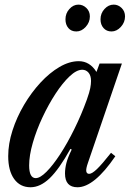

<svg xmlns="http://www.w3.org/2000/svg" viewBox="-20 -799 560 830"><path d="M112 10.5Q67 10.5 41.2 -25.2Q15.5 -61 15.5 -124Q15.5 -177.5 34 -235Q52.5 -292.5 84 -345.8Q115.5 -399 155 -441.8Q194.5 -484.5 237.2 -509.5Q280 -534.5 320.5 -534.5Q368 -534.5 397 -488L410.5 -524.5H507L360 -94.5Q351 -69 353 -58.2Q355 -47.5 365.5 -47.5Q377.5 -47.5 399 -68Q420.5 -88.5 460 -138.5L478.5 -123.5Q387 10.5 315 10.5Q261 10.5 261 -49Q261 -70.5 267 -94.2Q273 -118 290 -152.5L284.5 -155.5Q235.5 -67.5 194.8 -28.5Q154 10.5 112 10.5ZM134.5 -29Q153.5 -29 181 -56.5Q208.5 -84 239.8 -131.8Q271 -179.5 301.2 -240.8Q331.5 -302 355.5 -368.5Q367 -401 370.2 -418.2Q373.5 -435.5 373.5 -449Q373.5 -472 362.8 -484.8Q352 -497.5 335.5 -497.5Q311 -497.5 280.8 -469Q250.5 -440.5 220 -393.8Q189.5 -347 163.5 -291.5Q137.5 -236 121.8 -181.5Q106 -127 106 -84Q106 -29 134.5 -29ZM462 -663Q440.5 -663 427.5 -677.8Q414.5 -692.5 414.5 -715.5Q414.5 -741.5 431.8 -760.2Q449 -779 471.5 -779Q491 -779 505.8 -764.5Q520.5 -750 520.5 -728Q520.5 -702.5 502.5 -682.8Q484.5 -663 462 -663ZM310 -663Q288 -663 275.5 -677.8Q263 -692.5 263 -715.5Q263 -741.5 280 -760.2Q297 -779 319 -779Q338.5 -779 353.5 -764.5Q368.5 -750 368.5 -728Q368.5 -702.5 350.5 -682.8Q332.5 -663 310 -663Z"/></svg>

Font: Libre Caslon Condensed Medium Italic
Style: Regular
Weight: 500
Italic angle: -22.583°
Designer: Pablo Impallari, Rodrigo Fuenzalida, Katja Schimmel, Ertekin Erdin
Foundry: Pablo Impallari, Rodrigo Fuenzalida
Version: Version 2.000; ttfautohint (v1.8.4.7-5d5b);gftools[0.9.33]